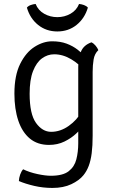

<svg xmlns="http://www.w3.org/2000/svg" viewBox="-20 -706 564 946"><path d="M464.5 -459Q446 -441.5 441.2 -412.8Q436.5 -384 436.5 -352V-38Q436.5 12.5 431.8 49Q427 85.5 417 111.8Q407 138 391 157.5Q370.5 183 331.5 201.5Q292.5 220 238 220Q192 220 148.2 209.8Q104.5 199.5 73 186Q73.5 171 79.2 154.5Q85 138 94 128Q124.5 143 164 151.5Q203.5 160 230.5 160Q289.5 160 318.2 137.8Q347 115.5 356.2 79Q365.5 42.5 365.5 0V-376Q365.5 -416 378.2 -449.8Q391 -483.5 430.5 -497.5Q442 -492 451.2 -480.8Q460.5 -469.5 464.5 -459ZM51 -244.5Q51 -334.5 79.5 -391.5Q108 -448.5 150.8 -475.5Q193.5 -502.5 237 -502.5Q277.5 -502.5 308.2 -491Q339 -479.5 362.5 -461.2Q386 -443 405 -422.5L397 -356Q372 -389.5 331 -414Q290 -438.5 247 -438.5Q214.5 -438.5 187 -418.5Q159.5 -398.5 142.8 -355.8Q126 -313 126 -244Q126 -144 157.5 -100.2Q189 -56.5 232 -56.5Q277.5 -56.5 318.8 -85.8Q360 -115 381.5 -155.5L393.5 -92Q381 -72.5 356.5 -49Q332 -25.5 297.8 -8.8Q263.5 8 221.5 8Q165 8 127.2 -23.2Q89.5 -54.5 70.2 -111.5Q51 -168.5 51 -244.5ZM413 -668.5Q397 -615 357 -583Q317 -551 262.5 -551Q208 -551 168 -583Q128 -615 112.5 -668.5Q119.5 -677 131.5 -681.2Q143.5 -685.5 155.5 -686.5Q168 -655 197.8 -638.2Q227.5 -621.5 262.5 -621.5Q297.5 -621.5 327.2 -638.2Q357 -655 369.5 -686.5Q381.5 -685.5 393.5 -681.2Q405.5 -677 413 -668.5Z"/></svg>

Font: Signika
Style: Regular
Weight: 300
Designer: Anna Giedry
Foundry: Anna Giedry
Version: Version 2.000